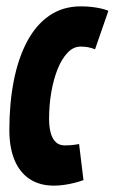

<svg xmlns="http://www.w3.org/2000/svg" viewBox="-20 -574 361 604"><path d="M149.4 10Q104.8 10 73.3 -10.8Q41.8 -31.6 25.6 -70.8Q9.4 -110 9.4 -165Q9.4 -248.6 23.3 -319.5Q37.2 -390.4 65.1 -443.1Q93 -495.8 135.3 -524.9Q177.6 -554 234.6 -554Q252 -554 267.2 -552.3Q282.4 -550.6 296 -547.7Q309.6 -544.8 321 -540L279 -419Q266 -424 255.8 -425.7Q245.6 -427.4 233 -427.4Q211 -427.4 192.6 -408.2Q174.2 -389 161.2 -356.5Q148.2 -324 141.3 -283.6Q134.4 -243.2 134.4 -200.2Q134.4 -175.2 139.4 -156.5Q144.4 -137.8 155.2 -127.2Q166 -116.6 183.8 -116.6Q191.8 -116.6 199.7 -117.1Q207.6 -117.6 215 -118.7Q222.4 -119.8 228.8 -120.8L242.6 -7.4Q230.8 -3 214.8 1.1Q198.8 5.2 182 7.6Q165.2 10 149.4 10Z"/></svg>

Font: Georama
Style: Italic
Weight: 400
Width: 2
Italic angle: -9°
Designer: Jean-Baptiste Levee
Foundry: Production Type
Version: Version 1.000